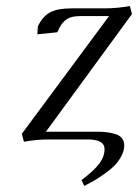

<svg xmlns="http://www.w3.org/2000/svg" viewBox="-20 -467 462 643"><path d="M53.2 -19 345.2 -413.1H248Q218.8 -413.1 203.6 -402.8Q188.5 -392.6 178.2 -372.1L171.9 -358.9L105 -352.1L106.9 -378.9Q123 -412.6 148.2 -425.8Q173.3 -439 219.2 -439H328.1Q373 -439 415 -446.8L421.9 -419.9L133.8 -25.9H304.2Q322.3 -25.9 335.7 -24.4Q349.1 -22.9 364.3 -18.8Q379.4 -14.6 387.7 -4.9Q396 4.9 396 20Q396 38.1 386.2 56.2Q376.5 74.2 363.5 87.4Q350.6 100.6 329.8 115.2Q309.1 129.9 295.4 137.7Q281.7 145.5 262.2 155.8L252.9 136.2Q294.4 105 312.3 81.3Q330.1 57.6 330.1 32.2Q330.1 0 273.9 0H146Q101.1 0 60.1 7.8Z"/></svg>

Font: Dehuti Alt
Style: Italic
Weight: 400
Version: Version 1.2